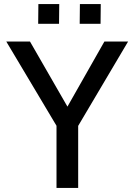

<svg xmlns="http://www.w3.org/2000/svg" viewBox="-20 -928 664 948"><path d="M612.5 -723 366 -306.5V0H259V-307L11 -723H128L313 -401.5L495.5 -723ZM373.5 -810.5 374.5 -908H477.5L476.5 -810.5ZM168.5 -810.5 169.5 -908H272.5L271.5 -810.5Z"/></svg>

Font: Public Sans Medium
Style: Regular
Weight: 500
Designer: The Public Sans Project Authors: Dan O. Williams and USWDS (Libre Franklin designed by Pablo Impallari and Rodrigo Fuenz
Version: Version 1.007